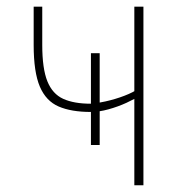

<svg xmlns="http://www.w3.org/2000/svg" viewBox="-20 -548 524 568"><path d="M274.9 -390.6V-119.1H249V-390.6ZM404.3 -528.3V0H377.4V-528.3ZM395 -290.5V-266.1Q379.4 -255.4 354.2 -243.9Q329.1 -232.4 301 -224.6Q272.9 -216.8 248.5 -216.8Q190.9 -216.8 153.6 -232.9Q116.2 -249 97.9 -291.7Q79.6 -334.5 79.6 -415V-528.3H105V-415Q105 -345.2 120.1 -307.6Q135.3 -270 167 -255.6Q198.7 -241.2 248.5 -241.2Q276.9 -243.7 306.6 -251.5Q336.4 -259.3 360.4 -269.8Q384.3 -280.3 395 -290.5Z"/></svg>

Font: Roboto Condensed Thin
Style: Regular
Weight: 250
Width: 3
Designer: Christian Robertson
Foundry: Google
Version: Version 3.009; 2024